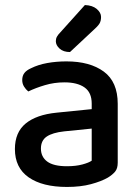

<svg xmlns="http://www.w3.org/2000/svg" viewBox="-20 -725 551 760"><path d="M245 -67Q280 -67 306 -74Q332 -81 343 -89V-216L234 -205Q188 -200 165 -184.5Q142 -169 142 -137Q142 -104 167 -85.5Q192 -67 245 -67ZM243 -482Q336 -482 391 -441.5Q446 -401 446 -314V-81Q446 -58 435.5 -45.5Q425 -33 407 -22Q381 -7 340 4Q299 15 245 15Q148 15 93.5 -23Q39 -61 39 -135Q39 -201 81.5 -236Q124 -271 204 -279L343 -293V-315Q343 -359 314.5 -379Q286 -399 235 -399Q195 -399 158 -388Q121 -377 92 -363Q82 -371 75 -382.5Q68 -394 68 -408Q68 -425 76.5 -436Q85 -447 103 -455Q131 -469 167 -475.5Q203 -482 243 -482ZM316 -705Q346 -704 363 -689.5Q380 -675 380 -658Q380 -641 373 -630.5Q366 -620 349 -605L257 -519Q231 -519 216 -532.5Q201 -546 201 -562Q201 -572 205.5 -580Q210 -588 218 -596Z"/></svg>

Font: Baloo Tammudu 2 Medium
Style: Regular
Weight: 500
Designer: Maithili Shingre, Omkar Shende and Ek Type
Foundry: Ek Type
Version: Version 1.640;hotconv 1.0.111;makeotfexe 2.5.65597; ttfautoh